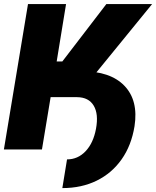

<svg xmlns="http://www.w3.org/2000/svg" viewBox="-21 -748 782 961"><path d="M271 -261.7 292.5 -391.6H386.2Q531.2 -392.1 601.8 -318.6Q672.4 -245.1 652.3 -116.2Q636.7 -20 587.9 49.3Q539.1 118.7 463.4 156Q387.7 193.4 291 193.4L314.5 49.8Q368.7 49.8 407.5 8.8Q446.3 -32.2 459.5 -103.5Q473.1 -177.2 448 -219.2Q422.9 -261.2 364.7 -261.7ZM-1.5 0 119.1 -727.5H309.6L262.7 -440.4H291L511.2 -727.5H740.2L360.4 -261.7H232.4L189 0Z"/></svg>

Font: Inter 24pt Black
Style: Italic
Weight: 900
Italic angle: -9.3988°
Designer: Rasmus Andersson
Foundry: rsms
Version: Version 4.001;git-66647c0bb